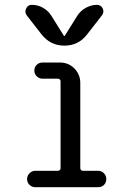

<svg xmlns="http://www.w3.org/2000/svg" viewBox="-20 -780 540 800"><path d="M152.3 -637.7 90.8 -716.8Q82 -729.5 88.9 -744.6Q95.7 -759.8 112.3 -759.8Q137.7 -759.8 159.2 -747.6Q180.7 -735.4 194.3 -713.9L246.1 -630.9Q246.1 -629.9 248 -629.9Q250 -629.9 250 -630.9L301.8 -713.9Q315.4 -735.4 337.9 -747.6Q360.4 -759.8 383.8 -759.8Q400.4 -759.8 407.7 -745.1Q415 -730.5 405.3 -716.8L343.8 -637.7Q307.6 -589.8 248.5 -589.8Q189.5 -589.8 152.3 -637.7ZM388.7 -68.4Q403.3 -68.4 413.1 -58.1Q422.9 -47.9 422.9 -33.7Q422.9 -19.5 413.6 -9.8Q404.3 0 388.7 0H127Q113.3 0 103 -9.8Q92.8 -19.5 92.8 -33.7Q92.8 -47.9 103 -58.1Q113.3 -68.4 127 -68.4H220.7Q225.6 -68.4 229 -71.3Q232.4 -74.2 232.4 -79.1V-441.4Q232.4 -446.3 229 -449.2Q225.6 -452.1 220.7 -452.1H157.2Q143.6 -452.1 133.3 -461.9Q123 -471.7 123 -485.8Q123 -500 132.8 -509.8Q142.6 -519.5 157.2 -519.5H229.5Q265.6 -519.5 290 -494.6Q314.5 -469.7 314.5 -434.6V-79.1Q314.5 -74.2 317.9 -71.3Q321.3 -68.4 325.2 -68.4Z"/></svg>

Font: Rounded-X Mgen+ 1m regular
Style: Regular
Weight: 400
Designer: [Source Han Sans]
Ryoko NISHIZUKA  (kana & ideographs); Paul D. Hunt (Latin, Greek & Cyrillic); Wenlong ZHANG  (bopomofo
Version: Version 1.059.20150602